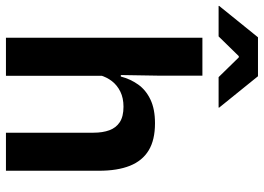

<svg xmlns="http://www.w3.org/2000/svg" viewBox="-192 -747 888 646"><g transform="rotate(90 252.0 -424.0)"><path d="M375.5 0V-294.5Q375.5 -325.5 367.2 -348Q359 -370.5 340 -383Q321 -395.5 288 -395.5Q259 -395.5 237.5 -385Q216 -374.5 202.2 -356.8Q188.5 -339 182 -316.5L156 -386.5H186.5Q195 -419 213.5 -445Q232 -471 264 -486.2Q296 -501.5 343.5 -501.5Q400 -501.5 435 -480.2Q470 -459 486.8 -417Q503.5 -375 503.5 -313V0ZM56 0V-661H183.5V-510L181 -357.5L184 -348V0ZM54.5 -848H185.5L291 -717.5V-715.5H188.5L122 -783.5H118L51.5 -715.5H-51V-717.5Z"/></g></svg>

Font: Anek Latin Medium SemiBold
Style: Regular
Weight: 600
Version: Version 1.003